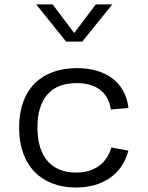

<svg xmlns="http://www.w3.org/2000/svg" viewBox="-20 -822 660 854"><path d="M551 -152 475.5 -166C452.5 -90.5 395.5 -54.5 318 -54.5C213.5 -54.5 146.5 -119.5 146.5 -255C146.5 -382.5 206.5 -452.5 320 -452.5C398.5 -452.5 460.5 -419.5 473 -335L551.5 -341.5C537 -462 444 -519 321.5 -519C167.5 -519 65 -428 65 -255C65 -79 170 12 317.5 12C435.5 12 523.5 -45.5 551 -152ZM141 -802.5H214L310 -675L406 -802.5H479.5L346 -637H274Z"/></svg>

Font: Monaspace Neon Light
Style: Regular
Weight: 300
Designer: Riley Cran & the Lettermatic Team
Foundry: Lettermatic
Version: Version 1.200 (Monaspace Neon)